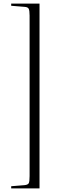

<svg xmlns="http://www.w3.org/2000/svg" viewBox="-20 -832 341 1064"><path d="M42 212V200L116 194Q135 192 139.5 183Q144 174 144 144V-746Q144 -774 139 -783.5Q134 -793 116 -794L42 -800V-812H199V212Z"/></svg>

Font: Literata 72pt Light
Style: Regular
Weight: 300
Designer: Latin by Veronika Burian and Jose Scaglione. Greek by Irene Vlachou. Cyrillic by Vera Evstafieva.
Foundry: TypeTogether
Version: Version 3.002